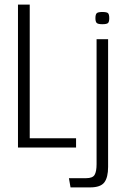

<svg xmlns="http://www.w3.org/2000/svg" viewBox="-20 -640 549 833"><path d="M58 -620H109V-40H310V0H58ZM286 173 279 133H354Q382 133 390.5 118.5Q399 104 399 72V-470H449V84Q449 130 432.5 151.5Q416 173 371 173ZM424 -535Q405 -535 399.5 -540.5Q394 -546 394 -561Q394 -577 399.5 -582.5Q405 -588 424 -588Q444 -588 449 -582.5Q454 -577 454 -561Q454 -546 449 -540.5Q444 -535 424 -535Z"/></svg>

Font: Smooch Sans Thin
Style: Regular
Weight: 400
Version: Version 1.010